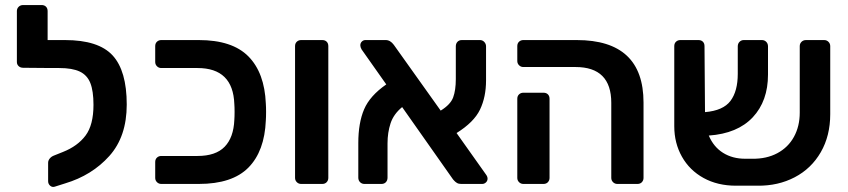

<svg xmlns="http://www.w3.org/2000/svg" viewBox="-20 -730 3367 762"><path d="M238 -571Q371 -571 427 -510Q483 -449 483 -315Q483 -188 414 -111Q345 -34 238 -2L197 11Q187 14 179 7Q171 0 171 -11V-84Q171 -93 177.5 -101Q184 -109 195 -113L230 -127Q288 -150 319.5 -192Q351 -234 351 -314Q351 -369 338.5 -400.5Q326 -432 296.5 -446Q267 -460 215 -460H188H184L72 -461Q61 -461 54 -467.5Q47 -474 47 -484V-686Q47 -696 54 -703Q61 -710 72 -710H145Q156 -710 162.5 -703.5Q169 -697 169 -686V-571Z M620 0Q610 0 603 -7Q596 -14 596 -24V-87Q596 -98 603 -104.5Q610 -111 620 -111H764Q836 -111 871.5 -147.5Q907 -184 910 -254Q911 -267 911 -286Q911 -305 910 -317Q905 -460 764 -460H620Q610 -460 603 -467Q596 -474 596 -484V-547Q596 -558 603 -564.5Q610 -571 620 -571H769Q902 -571 966 -506Q1030 -441 1035 -319Q1036 -306 1036 -286Q1036 -265 1035 -252Q1030 -130 966 -65Q902 0 769 0Z M1175 0Q1165 0 1158 -7Q1151 -14 1151 -24V-547Q1151 -558 1158 -564.5Q1165 -571 1175 -571H1259Q1270 -571 1276.5 -564.5Q1283 -558 1283 -547V-24Q1283 -14 1276.5 -7Q1270 0 1259 0Z M1909 -37Q1915 -29 1915 -21Q1915 -12 1908.5 -6Q1902 0 1894 0H1810Q1800 0 1793.5 -4Q1787 -8 1783 -12.5Q1779 -17 1778 -18L1576 -305Q1542 -277 1530 -240.5Q1518 -204 1518 -161V-25Q1518 -14 1511.5 -7Q1505 0 1494 0H1426Q1416 0 1409 -7Q1402 -14 1402 -25V-162Q1402 -242 1425 -296Q1448 -350 1513 -395L1415 -534Q1410 -543 1410 -550Q1410 -559 1416 -565Q1422 -571 1430 -571H1511Q1529 -571 1543 -552L1729 -291Q1768 -315 1778.5 -343.5Q1789 -372 1789 -416V-546Q1789 -557 1795.5 -564Q1802 -571 1813 -571H1885Q1895 -571 1902 -563.5Q1909 -556 1909 -546V-411Q1909 -345 1885 -295Q1861 -245 1792 -202Z M2430 0Q2420 0 2413 -7Q2406 -14 2406 -24V-322Q2406 -464 2264 -464H2057Q2047 -464 2040 -471Q2033 -478 2033 -488V-547Q2033 -558 2040 -564.5Q2047 -571 2057 -571H2269Q2534 -571 2534 -323V-24Q2534 -14 2527.5 -7Q2521 0 2510 0ZM2057 0Q2047 0 2040 -7Q2033 -14 2033 -24V-338Q2033 -349 2040 -355.5Q2047 -362 2057 -362H2137Q2148 -362 2154.5 -355.5Q2161 -349 2161 -338V-24Q2161 -14 2154.5 -7Q2148 0 2137 0Z M3251 -571Q3261 -571 3268 -564Q3275 -557 3275 -547V-277Q3275 -191 3237.5 -126Q3200 -61 3134 -26.5Q3068 8 2986 7H2901Q2828 7 2772.5 -23.5Q2717 -54 2686.5 -108Q2656 -162 2656 -229V-547Q2656 -558 2663 -564.5Q2670 -571 2680 -571H2752Q2763 -571 2769.5 -564.5Q2776 -558 2776 -547L2778 -285Q2850 -291 2879 -329.5Q2908 -368 2908 -437V-546Q2908 -557 2915 -564Q2922 -571 2932 -571H3004Q3014 -571 3021 -564Q3028 -557 3028 -546V-434Q3028 -329 2967.5 -264.5Q2907 -200 2793 -192Q2812 -147 2849.5 -123.5Q2887 -100 2937 -100H2965Q3022 -99 3065 -122Q3108 -145 3131 -187Q3154 -229 3154 -283V-547Q3154 -557 3161 -564Q3168 -571 3179 -571Z"/></svg>

Font: Rubik AZ
Style: Regular
Weight: 500
Designer: Hubert and Fischer
Foundry: Hubert & Fischer
Version: Version 2.000